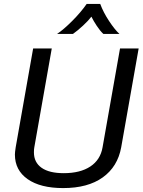

<svg xmlns="http://www.w3.org/2000/svg" viewBox="-20 -947 727 979"><path d="M56 -159Q56 -170 60 -196L149 -700H244L155 -196Q153 -187 153 -170Q153 -119 192 -91.5Q231 -64 305 -64Q389 -64 440.5 -98Q492 -132 503 -196L592 -700H687L598 -196Q580 -97 504 -42.5Q428 12 302 12Q186 12 121 -33.5Q56 -79 56 -159ZM422 -927H491Q507 -884 536 -840Q565 -796 589 -774H507Q490 -790 473.5 -815Q457 -840 446 -862Q431 -842 403.5 -816.5Q376 -791 352 -774H271Q304 -796 348 -840Q392 -884 422 -927Z"/></svg>

Font: KoHo Medium
Style: Italic
Weight: 500
Italic angle: -10°
Designer: Cadson Demak & Katatrad Team
Foundry: Cadson Demak Co.,Ltd.
Version: Version 1.000